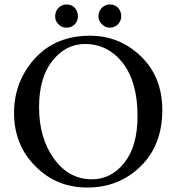

<svg xmlns="http://www.w3.org/2000/svg" viewBox="-20 -825 790 860"><path d="M471 -805H473Q494 -805 509 -790Q523 -774 523 -752Q523 -731 508 -716Q493 -701 472 -701Q451 -701 436 -717Q421 -732 421 -752Q421 -774 436 -790Q451 -805 471 -805ZM279 -805Q300 -805 315 -790Q329 -774 329 -752Q329 -731 315 -716Q300 -701 278 -701Q257 -701 242 -716Q227 -731 227 -752Q227 -774 242 -790Q257 -805 279 -805ZM383 -665Q516 -665 612 -572Q707 -479 707 -333Q707 -175 610 -80Q513 15 371 15Q232 15 138 -81Q43 -176 43 -319Q43 -460 136 -563Q229 -665 383 -665ZM361 -628Q275 -628 215 -553Q155 -478 155 -345Q155 -206 222 -114Q288 -22 392 -22Q478 -22 537 -96Q596 -170 596 -306Q596 -457 530 -543Q463 -628 361 -628Z"/></svg>

Font: Triodion
Style: Regular
Weight: 400
Version: Version 1.201; ttfautohint (v1.8.4.7-5d5b)